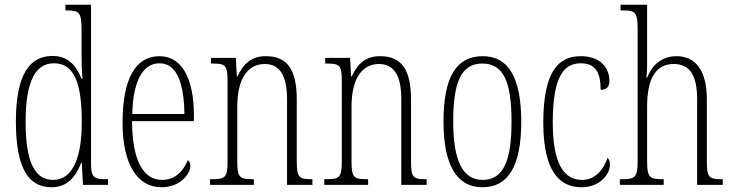

<svg xmlns="http://www.w3.org/2000/svg" viewBox="-20 -780 3091 810"><path d="M198 10C261 10 299 -31 323 -94H325L330 0H436V-24H427C376 -24 364 -32 364 -91V-760H256V-736H261C313 -736 324 -730 324 -655V-548C324 -513 325 -479 328 -448H324C301 -505 266 -544 202 -544C109 -544 47 -473 47 -267C47 -63 104 10 198 10ZM204 -21C128 -21 88 -94 88 -265C88 -443 132 -513 208 -513C295 -513 325 -425 325 -265C325 -109 284 -21 204 -21Z M661 10C741 10 783 -47 783 -80C783 -94 778 -101 772 -104C755 -62 722 -21 664 -21C585 -21 538 -101 537 -269H798V-294C798 -449 747 -543 653 -543C553 -543 497 -450 497 -262C497 -88 559 10 661 10ZM758 -299H538C541 -431 579 -513 653 -513C728 -513 756 -426 758 -299Z M866 0H1051V-24H1045C991 -24 981 -31 981 -99V-330C981 -454 1029 -510 1097 -510C1166 -510 1191 -452 1191 -360V0H1298V-24H1294C1241 -24 1232 -31 1232 -100V-360C1232 -486 1192 -543 1102 -543C1040 -543 1007 -511 982 -458H979L975 -536H870V-512H875C930 -512 940 -506 940 -438V-100C940 -31 930 -24 874 -24H866Z M1348 0H1533V-24H1527C1473 -24 1463 -31 1463 -99V-330C1463 -454 1511 -510 1579 -510C1648 -510 1673 -452 1673 -360V0H1780V-24H1776C1723 -24 1714 -31 1714 -100V-360C1714 -486 1674 -543 1584 -543C1522 -543 1489 -511 1464 -458H1461L1457 -536H1352V-512H1357C1412 -512 1422 -506 1422 -438V-100C1422 -31 1412 -24 1356 -24H1348Z M2015 10C2122 10 2179 -75 2179 -267C2179 -450 2126 -543 2017 -543C1903 -543 1851 -452 1851 -267C1851 -77 1911 10 2015 10ZM2016 -21C1930 -21 1892 -106 1892 -267C1892 -431 1924 -512 2015 -512C2106 -512 2138 -431 2138 -267C2138 -106 2106 -21 2016 -21Z M2433 10C2512 10 2553 -46 2553 -84C2553 -100 2550 -108 2543 -114C2528 -69 2494 -21 2436 -21C2356 -21 2312 -94 2312 -264C2312 -458 2359 -513 2430 -513C2493 -513 2514 -473 2514 -401C2536 -401 2551 -411 2551 -438C2551 -498 2509 -543 2430 -543C2336 -543 2272 -479 2272 -263C2272 -58 2340 10 2433 10Z M2595 0H2780V-24H2776C2721 -24 2710 -31 2710 -99V-330C2710 -451 2748 -510 2822 -510C2895 -510 2921 -456 2921 -360V0H3029V-24H3022C2971 -24 2962 -33 2962 -98V-361C2962 -483 2914 -543 2834 -543C2766 -543 2728 -499 2710 -452H2707C2709 -468 2710 -486 2710 -503V-760H2598V-736H2612C2658 -736 2670 -727 2670 -661V-100C2670 -31 2659 -24 2604 -24H2595Z"/></svg>

Font: Noto Serif Lao ExtraCondensed ExtraLight
Style: Regular
Weight: 200
Width: 2
Designer: Monotype Design Team
Foundry: Monotype Imaging Inc.
Version: Version 2.003